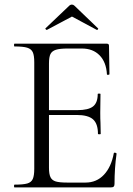

<svg xmlns="http://www.w3.org/2000/svg" viewBox="-20 -815 577 835"><path d="M43 -12Q81 -12 98.5 -17Q116 -22 122.5 -36.5Q129 -51 129 -81V-544Q129 -574 122.5 -588Q116 -602 98.5 -607.5Q81 -613 43 -613Q41 -613 41 -619Q41 -625 43 -625H445Q454 -625 454 -616L456 -493Q456 -490 450.5 -489.5Q445 -489 445 -492Q442 -545 413 -574.5Q384 -604 336 -604H275Q240 -604 223 -598.5Q206 -593 199.5 -580Q193 -567 193 -539V-85Q193 -58 199.5 -44.5Q206 -31 222 -26Q238 -21 272 -21H352Q400 -21 432 -55Q464 -89 475 -149Q475 -151 479 -151Q482 -151 484.5 -149.5Q487 -148 487 -147Q478 -84 478 -15Q478 -7 474.5 -3.5Q471 0 462 0H43Q41 0 41 -6Q41 -12 43 -12ZM313 -315H163V-336H316Q364 -336 384.5 -352Q405 -368 405 -406Q405 -408 411 -408Q417 -408 417 -406L416 -325Q416 -296 417 -281L418 -233Q418 -231 412 -231Q406 -231 406 -233Q406 -277 384.5 -296Q363 -315 313 -315ZM293 -795Q299 -795 304 -790L406 -692Q407 -692 407 -690Q407 -688 404.5 -686Q402 -684 401 -685L293 -743L184 -685Q182 -684 179 -687.5Q176 -691 178 -692L281 -790Q286 -795 293 -795Z"/></svg>

Font: Cormorant SC
Style: Regular
Weight: 400
Designer: Christian Thalmann (Catharsis Fonts)
Foundry: Catharsis Fonts
Version: Version 4.000